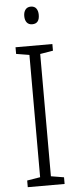

<svg xmlns="http://www.w3.org/2000/svg" viewBox="-61 -945 391 976"><g transform="rotate(-5 134.5 -456.5)"><path d="M228 0H40V-34L107 -45V-669L40 -680V-714H228V-680L162 -669V-45L228 -34ZM135 -913Q154 -913 163 -900.5Q172 -888 172 -868Q172 -823 135 -823Q117 -823 107.5 -835Q98 -847 98 -868Q98 -888 107.5 -900.5Q117 -913 135 -913Z"/></g></svg>

Font: Noto Sans Ethiopic Condensed Light
Style: Regular
Weight: 300
Width: 3
Designer: Monotype Design Team
Foundry: Monotype Imaging Inc.
Version: Version 2.102; ttfautohint (v1.8.4.7-5d5b)